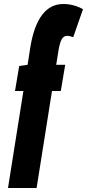

<svg xmlns="http://www.w3.org/2000/svg" viewBox="-20 -730 436 960"><path d="M76 -400 118 -406 132 -496Q168 -710 297 -710Q348 -710 395 -684L346 -544Q335 -548 328.5 -549.5Q322 -551 316 -551Q299 -551 289 -534.5Q279 -518 272 -475L261 -406H306L284 -275H240L163 210H20L97 -275H55Z"/></svg>

Font: Georama ExtraCondensed ExtraBold
Style: Regular
Weight: 800
Width: 2
Designer: Jean-Baptiste Levee
Foundry: Production Type
Version: Version 1.000